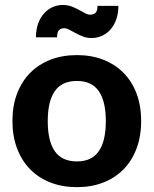

<svg xmlns="http://www.w3.org/2000/svg" viewBox="-20 -745 618 772"><path d="M289.5 -523.5Q347.5 -523.5 395 -505Q442.5 -486.5 476.5 -452.2Q510.5 -418 529 -369Q547.5 -320 547.5 -258.5Q547.5 -197 529 -147.8Q510.5 -98.5 476.5 -64Q442.5 -29.5 395 -11Q347.5 7.5 289.5 7.5Q231 7.5 183.2 -11Q135.5 -29.5 101.5 -64Q67.5 -98.5 48.8 -147.8Q30 -197 30 -258.5Q30 -320 48.8 -369Q67.5 -418 101.5 -452.2Q135.5 -486.5 183.2 -505Q231 -523.5 289.5 -523.5ZM289.5 -96Q348.5 -96 377 -136.8Q405.5 -177.5 405.5 -258Q405.5 -338 377 -378.8Q348.5 -419.5 289.5 -419.5Q229 -419.5 200.5 -378.8Q172 -338 172 -258Q172 -177.5 200.5 -136.8Q229 -96 289.5 -96ZM342.5 -686Q356 -686 364 -693.2Q372 -700.5 372 -721.5H456Q456 -692 447.8 -668Q439.5 -644 425 -627.2Q410.5 -610.5 390.5 -601.2Q370.5 -592 347.5 -592Q329.5 -592 313.8 -598.2Q298 -604.5 284.2 -611.8Q270.5 -619 259 -625.2Q247.5 -631.5 238.5 -631.5Q225 -631.5 217.2 -623.8Q209.5 -616 209.5 -595H124.5Q124.5 -624.5 132.8 -648.5Q141 -672.5 155.8 -689.5Q170.5 -706.5 190.2 -715.8Q210 -725 233 -725Q251.5 -725 267.5 -719Q283.5 -713 297 -705.5Q310.5 -698 321.8 -692Q333 -686 342.5 -686Z"/></svg>

Font: LatoLatin Heavy
Style: Regular
Weight: 800
Designer: Lukasz Dziedzic with Adam Twardoch and Botio Nikoltchev
Foundry: tyPoland Lukasz Dziedzic
Version: Version 2.015; 2015-08-06; http://www.latofonts.com/